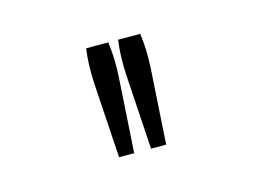

<svg xmlns="http://www.w3.org/2000/svg" viewBox="-43 -677 425 319"><g transform="rotate(-15 169.5 -517.5)"><path d="M121 -551Q119 -584 123 -612H161Q165 -584 163 -551L155 -423H129ZM176 -551Q174 -584 178 -612H216Q220 -584 218 -551L210 -423H184Z"/></g></svg>

Font: Athiti Light
Style: Regular
Weight: 300
Designer: CadsonDemak Team
Foundry: CadsonDemak
Version: Version 1.032